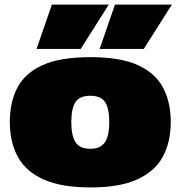

<svg xmlns="http://www.w3.org/2000/svg" viewBox="-20 -810 790 840"><path d="M23 -277Q23 -362 55.5 -425.5Q88 -489 165 -524.5Q242 -560 376 -560Q508 -560 584.5 -524.5Q661 -489 694 -425.5Q727 -362 727 -277Q727 -187 691.5 -123Q656 -59 579 -24.5Q502 10 376 10Q249 10 171.5 -24.5Q94 -59 58.5 -123Q23 -187 23 -277ZM292 -276Q292 -215 311 -187Q330 -159 375 -159Q419 -159 438.5 -187Q458 -215 458 -276Q458 -335 440 -363Q422 -391 375 -391Q328 -391 310 -363Q292 -335 292 -276ZM416 -596 483 -790H732L609 -596ZM140 -596 207 -790H456L333 -596Z"/></svg>

Font: Georama Extended Black
Style: Regular
Weight: 900
Width: 7
Designer: Jean-Baptiste Levee
Foundry: Production Type
Version: Version 1.000